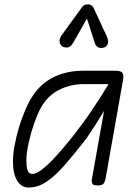

<svg xmlns="http://www.w3.org/2000/svg" viewBox="-20 -852 639 882"><path d="M112 9.5Q78 9.5 58.8 -22.2Q39.5 -54 39.5 -110Q39.5 -142.5 47 -183.5Q54.5 -224.5 67.2 -267Q80 -309.5 96.5 -347.5Q113 -385.5 130.5 -412Q158.5 -454 195.2 -479.2Q232 -504.5 274 -515.8Q316 -527 358.5 -527H512Q535 -527 542.2 -517.5Q549.5 -508 545 -483.5L464.5 -28.5Q463.5 -23 457.8 -11.5Q452 0 428.5 0Q407.5 0 404 -8.8Q400.5 -17.5 401.5 -25.5L458 -342.5Q439 -311.5 421.8 -284.2Q404.5 -257 389.5 -234.5Q374.5 -212 361 -195.5Q316 -138 275.2 -91.5Q234.5 -45 194.5 -17.8Q154.5 9.5 112 9.5ZM101 -118Q101 -106 102.2 -90.8Q103.5 -75.5 109.2 -64.2Q115 -53 128.5 -53Q153.5 -53 199 -95.5Q244.5 -138 314 -225Q363 -287.5 404.8 -349.5Q446.5 -411.5 478.5 -465.5H358.5Q332 -465.5 298.8 -457.2Q265.5 -449 233.2 -428.8Q201 -408.5 177.5 -373Q162.5 -350.5 148.8 -316.5Q135 -282.5 124.2 -245Q113.5 -207.5 107.2 -173.8Q101 -140 101 -118ZM457.5 -633.5Q442.5 -628.5 431 -634.8Q419.5 -641 415.5 -655L379.5 -767L316.5 -656Q304 -634.5 288.8 -633.8Q273.5 -633 264 -640.5Q253 -651 253.5 -664Q254 -677 262 -688.5L355 -816.5Q363.5 -829 371.8 -830.5Q380 -832 387.5 -832Q392 -832 399.5 -827.5Q407 -823 410.5 -814.5L470 -686Q480.5 -663 474.8 -650Q469 -637 457.5 -633.5Z"/></svg>

Font: Edu QLD Hand
Style: Regular
Weight: 400
Designer: Tina and Corey Anderson, Eben Sorkin
Foundry: Sorkin Type Co.
Version: Version 2.000